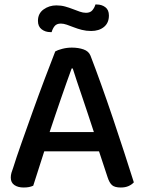

<svg xmlns="http://www.w3.org/2000/svg" viewBox="-20 -826 642 855"><path d="M421 -152H177L128 1Q119 5 109 7Q99 9 85 9Q60 9 44 -2Q28 -13 28 -35Q28 -46 31 -56.5Q34 -67 39 -80Q52 -122 75.5 -188.5Q99 -255 125.5 -329Q152 -403 179 -474.5Q206 -546 226 -597Q236 -603 257 -608.5Q278 -614 300 -614Q329 -614 352 -606Q375 -598 383 -578Q405 -521 431 -448.5Q457 -376 483 -299Q509 -222 533 -148Q557 -74 576 -14Q567 -4 552.5 2.5Q538 9 518 9Q491 9 479 -1.5Q467 -12 459 -37ZM299 -521Q289 -494 277 -460Q265 -426 252 -388.5Q239 -351 226 -312.5Q213 -274 201 -238H398Q385 -278 371.5 -318.5Q358 -359 345.5 -396Q333 -433 322 -465.5Q311 -498 304 -521ZM363 -769Q382 -769 391.5 -780.5Q401 -792 405 -806H411Q433 -806 449 -794Q465 -782 465 -757Q465 -724 443 -706Q421 -688 386 -688Q364 -688 344.5 -693Q325 -698 308.5 -704.5Q292 -711 277.5 -716Q263 -721 251 -721Q232 -721 223 -709.5Q214 -698 210 -683H204Q182 -683 165.5 -695.5Q149 -708 149 -733Q149 -766 174 -784Q199 -802 231 -802Q252 -802 270 -797Q288 -792 304.5 -785.5Q321 -779 335.5 -774Q350 -769 363 -769Z"/></svg>

Font: Baloo 2 Latin Medium
Style: Regular
Weight: 500
Designer: Sarang Kulkarni and Ek Type
Foundry: Ek Type
Version: Version 1.001